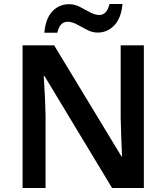

<svg xmlns="http://www.w3.org/2000/svg" viewBox="-20 -941 833 961"><path d="M700 0H541L203 -560H199Q202 -515 204.5 -463.5Q207 -412 208 -360V0H93V-714H251L588 -158H591Q589 -198 587 -250Q585 -302 584 -351V-714H700ZM202 -777Q208 -848 242 -884Q276 -920 326 -920Q354 -920 380 -906.5Q406 -893 430.5 -879.5Q455 -866 477 -866Q515 -866 528 -921H593Q587 -851 552.5 -814.5Q518 -778 469 -778Q442 -778 416 -791.5Q390 -805 365.5 -818.5Q341 -832 318 -832Q279 -832 267 -777Z"/></svg>

Font: Noto Sans Malayalam SemiBold
Style: Regular
Weight: 600
Designer: Jelle Bosma - Monotype Design Team
Foundry: Monotype Imaging Inc.
Version: Version 2.104; ttfautohint (v1.8.4.7-5d5b)